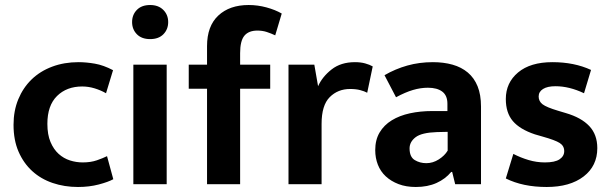

<svg xmlns="http://www.w3.org/2000/svg" viewBox="-20 -735 2437 766"><path d="M310 -87Q342 -87 366.5 -95.5Q391 -104 407 -112L432 -20Q412 -9 374 1Q336 11 291 11Q237 11 190 -5Q143 -21 108.5 -52.5Q74 -84 54 -130Q34 -176 34 -237Q34 -293 53 -339Q72 -385 106 -418Q140 -451 188 -469Q236 -487 293 -487Q324 -487 358.5 -481Q393 -475 431 -455L403 -363Q382 -375 357.5 -382.5Q333 -390 308 -390Q246 -390 207.5 -352Q169 -314 169 -241Q169 -198 181.5 -168.5Q194 -139 214 -121Q234 -103 259 -95Q284 -87 310 -87Z M512 0V-477H645V0ZM579 -579Q545 -579 526 -598.5Q507 -618 507 -647Q507 -676 526 -695.5Q545 -715 579 -715Q612 -715 631.5 -695.5Q651 -676 651 -647Q651 -618 632 -598.5Q613 -579 579 -579Z M972 -715Q1008 -715 1043 -705.5Q1078 -696 1104 -681L1078 -594Q1061 -602 1044 -607.5Q1027 -613 1007 -613Q972 -613 955 -592.5Q938 -572 938 -523V-477H1058V-381H938V0H806V-381H733V-477H806V-551Q806 -631 851 -673Q896 -715 972 -715Z M1131 0V-477H1234L1249 -391Q1266 -429 1303 -458Q1340 -487 1396 -487Q1419 -487 1437 -482Q1455 -477 1467 -470L1445 -365Q1434 -371 1417 -375.5Q1400 -380 1377 -380Q1328 -380 1295.5 -347.5Q1263 -315 1263 -241V0Z M1514 -435Q1557 -460 1605 -473.5Q1653 -487 1707 -487Q1750 -487 1785.5 -477Q1821 -467 1846.5 -445.5Q1872 -424 1885.5 -390.5Q1899 -357 1899 -310V0H1796L1784 -49H1780Q1757 -21 1721.5 -5Q1686 11 1639 11Q1600 11 1570 -0.5Q1540 -12 1519 -31.5Q1498 -51 1487.5 -78Q1477 -105 1477 -136Q1477 -177 1494.5 -206.5Q1512 -236 1543 -255Q1574 -274 1615.5 -283Q1657 -292 1705 -292H1765V-321Q1765 -354 1744.5 -369.5Q1724 -385 1687 -385Q1658 -385 1627.5 -376Q1597 -367 1560 -347ZM1766 -209 1723 -208Q1662 -206 1638 -187.5Q1614 -169 1614 -143Q1614 -109 1634.5 -96.5Q1655 -84 1681 -84Q1707 -84 1730.5 -99Q1754 -114 1766 -134Z M2310 -363Q2251 -391 2196 -391Q2164 -391 2146.5 -380Q2129 -369 2129 -350Q2129 -331 2144.5 -319Q2160 -307 2207 -293L2237 -284Q2299 -266 2331 -232Q2363 -198 2363 -144Q2363 -73 2308.5 -31Q2254 11 2161 11Q2066 11 1998 -23L2028 -121Q2057 -106 2089 -96.5Q2121 -87 2154 -87Q2194 -87 2212.5 -99.5Q2231 -112 2231 -132Q2231 -153 2213 -164.5Q2195 -176 2145 -190L2114 -199Q2054 -219 2026 -252Q1998 -285 1998 -340Q1998 -405 2047 -446Q2096 -487 2184 -487Q2271 -487 2338 -456Z"/></svg>

Font: Mukta Malar
Style: Bold
Weight: 700
Designer: Aadarsh Rajan, Girish Dalvi, Yashodeep Gholap
Foundry: Ek Type
Version: Version 2.538;PS 1.000;hotconv 16.6.51;makeotf.lib2.5.65220;